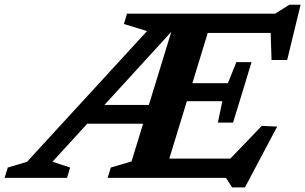

<svg xmlns="http://www.w3.org/2000/svg" viewBox="-98 -756 1298 816"><path d="M125 -68.5 200 -44 187 0H-78.5L-65 -44L17 -68.5L527 -624L428.5 -654L442 -698H810L596.5 0H359.5L373 -44L461 -70L631.5 -625.5L632.5 -623.5ZM888.5 40.5 862.5 0H516L541.5 -82H916L840 -39.5L1014.5 -221L1080 -218L943 40.5ZM236 -230 262.5 -310H581.5L555 -230ZM828 -235 847 -326H615.5L639.5 -402.5H870.5L906.5 -492H971L932 -363.5L892.5 -235ZM1056 -501 1051 -659.5 1074.5 -616H704.5L729.5 -698H1071.5L1132 -736H1179.5L1122.5 -501Z"/></svg>

Font: Newsreader 9pt SemiBold
Style: Italic
Weight: 600
Italic angle: -17°
Designer: Hugues Gentile
Foundry: Production Type
Version: Version 1.003